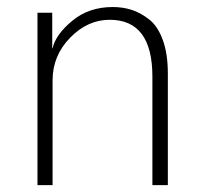

<svg xmlns="http://www.w3.org/2000/svg" viewBox="-20 -538 591 558"><path d="M88.9 0V-501H131.8V-397.5H132.8Q141.6 -437.5 189.9 -477.5Q238.3 -517.6 307.6 -517.6Q336.9 -517.6 362.8 -509.3Q388.7 -501 413.6 -481.4Q438.5 -461.9 453.1 -421.9Q467.8 -381.8 467.8 -324.2V0H422.9V-315.4Q422.9 -480.5 298.8 -480.5Q234.4 -480.5 183.6 -428.2Q132.8 -376 132.8 -304.7V0Z"/></svg>

Font: Gothic A1 ExtraLight
Style: Regular
Weight: 275
Designer: HanYang I&C Co.,Ltd.
Foundry: HanYang I&C Co.,Ltd.
Version: Version 2.50